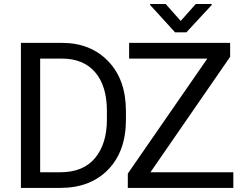

<svg xmlns="http://www.w3.org/2000/svg" viewBox="-20 -921 1203 941"><path d="M82.5 0V-710.9H283.7Q423.8 -710.9 510.5 -620.8Q597.2 -530.8 597.2 -376.5V-334Q597.2 -179.7 510 -89.8Q422.9 0 274.9 0ZM176.8 -633.8V-76.7H274.9Q388.7 -76.7 446.3 -147Q503.9 -217.3 503.9 -334V-377.4Q503.9 -500 446.3 -566.9Q388.7 -633.8 283.7 -633.8ZM612.8 -633.8V-710.9H1107.9V-642.6L717.3 -76.7H1123.5V0H606.4V-70.3L996.1 -633.8ZM792 -901.4 865.7 -818.4 939.5 -901.4H1017.6V-896.5L893.6 -762.7H837.9L715.8 -896.5V-901.4Z"/></svg>

Font: Roboto21382017
Style: Regular
Weight: 400
Designer: Christian Robertson
Foundry: Google
Version: Version 2.138; 2017